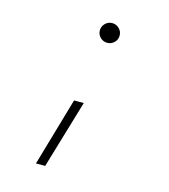

<svg xmlns="http://www.w3.org/2000/svg" viewBox="-110 -615 807 915"><g transform="rotate(15 293.0 -157.0)"><path d="M152.3 212.9 250 -124H297.9L197.8 212.9ZM331.1 -430.2Q311 -430.2 296.6 -444.3Q282.2 -458.5 282.2 -478.5Q282.2 -498.5 296.6 -512.9Q311 -527.3 331.1 -527.3Q351.1 -527.3 365.5 -512.9Q379.9 -498.5 379.9 -478.5Q379.9 -458.5 365.5 -444.3Q351.1 -430.2 331.1 -430.2Z"/></g></svg>

Font: Cascadia Mono PL ExtraLight
Style: Italic
Weight: 200
Italic angle: -10°
Monospace: yes
Designer: Aaron Bell
Foundry: Saja Typeworks
Version: Version 2404.023; ttfautohint (v1.8.4)